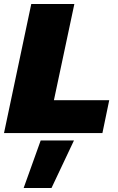

<svg xmlns="http://www.w3.org/2000/svg" viewBox="-36 -664 588 958"><path d="M-16 0 120 -644H335L233 -164H509L475 0ZM82 274 167 37H333L221 274Z"/></svg>

Font: Kanit ExtraBold
Style: Italic
Weight: 800
Italic angle: -12°
Designer: Katatrad Team
Foundry: CadsonDemak
Version: Version 2.000; ttfautohint (v1.8.3)